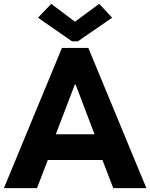

<svg xmlns="http://www.w3.org/2000/svg" viewBox="-25 -966 771 986"><path d="M293 -719.7H428.7L726.6 0H556.6L501 -144.5H220.7L165 0H-4.9ZM358.4 -855.5H361.3L484.4 -946.3L550.8 -875L375 -753.9H344.7L169.9 -875L238.3 -946.3ZM460.4 -276.4 363.3 -532.2H359.4L261.7 -276.4Z"/></svg>

Font: Reddit Sans Fudge ExtraBold
Style: Regular
Weight: 800
Designer: Stephen Hutchings
Foundry: Reddit
Version: Version 1.011